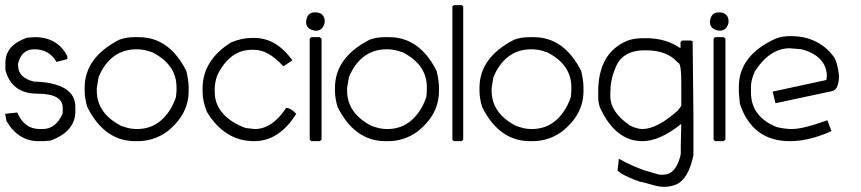

<svg xmlns="http://www.w3.org/2000/svg" viewBox="-24 -547 3336 744"><path d="M111 -403Q199 -403 237 -329V-318L195 -307Q167 -356 109 -356Q60 -356 46 -301V-294Q46 -269 62 -253.5Q78 -238 107 -231Q185 -229 226.5 -204.5Q268 -180 268 -132V-116Q268 -37 171 -2L144 0H125Q47 0 1 -78L-4 -106L43 -111Q70 -47 130 -47H141Q193 -47 219 -108V-129Q219 -184 121 -184Q22 -184 -3 -275V-304Q-3 -372 81 -401Z M514 -403Q632 -403 698 -272Q702 -255 704.5 -239Q707 -223 707 -209V-194Q707 -102 622 -36Q571 0 510 0H500Q380 0 314 -133Q309 -150 306.5 -165.5Q304 -181 304 -196V-207Q304 -324 438 -393Q464 -403 498 -403ZM351 -206V-196Q351 -106 450 -57V-58Q463 -53 476.5 -50Q490 -47 507 -47Q561 -47 599.5 -80Q638 -113 658 -171Q658 -177 659 -183Q660 -189 660 -194V-209Q660 -298 563 -346V-345Q536 -356 505 -356Q454 -356 417 -328.5Q380 -301 358 -248Z M961 -400Q1047 -400 1109 -313L1074 -290Q1016 -354 961 -354H952Q908 -354 874.5 -328.5Q841 -303 818 -255Q808 -228 808 -200V-191Q808 -143 840 -107Q872 -71 928 -51L963 -47Q1031 -47 1085 -129Q1102 -129 1124 -106Q1058 0 961 0Q847 0 778 -113Q770 -133 765.5 -152Q761 -171 761 -191V-204Q761 -314 872 -383Q914 -400 952 -400Z M1203 -499Q1219 -497 1226.5 -488Q1234 -479 1234 -467V-459Q1227 -428 1199 -428Q1162 -432 1162 -463Q1166 -499 1195 -499ZM1182 -403H1215L1222 -397V-6L1215 0H1182L1176 -6V-397Z M1484 -403Q1602 -403 1668 -272Q1672 -255 1674.5 -239Q1677 -223 1677 -209V-194Q1677 -102 1592 -36Q1541 0 1480 0H1470Q1350 0 1284 -133Q1279 -150 1276.5 -165.5Q1274 -181 1274 -196V-207Q1274 -324 1408 -393Q1434 -403 1468 -403ZM1321 -206V-196Q1321 -106 1420 -57V-58Q1433 -53 1446.5 -50Q1460 -47 1477 -47Q1531 -47 1569.5 -80Q1608 -113 1628 -171Q1628 -177 1629 -183Q1630 -189 1630 -194V-209Q1630 -298 1533 -346V-345Q1506 -356 1475 -356Q1424 -356 1387 -328.5Q1350 -301 1328 -248Z M1735 -527H1765L1771 -522V-6L1765 0H1735L1729 -6V-522Z M2044 -403Q2162 -403 2228 -272Q2232 -255 2234.5 -239Q2237 -223 2237 -209V-194Q2237 -102 2152 -36Q2101 0 2040 0H2030Q1910 0 1844 -133Q1839 -150 1836.5 -165.5Q1834 -181 1834 -196V-207Q1834 -324 1968 -393Q1994 -403 2028 -403ZM1881 -206V-196Q1881 -106 1980 -57V-58Q1993 -53 2006.5 -50Q2020 -47 2037 -47Q2091 -47 2129.5 -80Q2168 -113 2188 -171Q2188 -177 2189 -183Q2190 -189 2190 -194V-209Q2190 -298 2093 -346V-345Q2066 -356 2035 -356Q1984 -356 1947 -328.5Q1910 -301 1888 -248Z M2480 -399Q2557 -399 2613 -360V-384L2619 -390H2651L2660 -388L2663 -99V55Q2643 148 2596 168Q2586 172 2574 174.5Q2562 177 2550 177Q2531 177 2510 171Q2498 168 2483 163.5Q2468 159 2455 157Q2412 142 2383 125L2369 114L2374 68Q2402 84 2427.5 95Q2453 106 2473 113L2528 129Q2532 130 2536 130Q2540 130 2543 130Q2572 130 2589 109Q2606 88 2614 50V18L2616 -67Q2533 0 2465 0Q2361 0 2301 -130Q2294 -151 2294 -171V-191Q2294 -344 2409 -390Q2434 -399 2469 -399ZM2341 -173Q2341 -114 2415 -62H2414Q2444 -47 2465 -47Q2522 -47 2603 -119L2616 -137V-228Q2616 -304 2603 -304Q2562 -352 2480 -352H2474Q2384 -352 2359 -279Q2341 -237 2341 -187Z M2768 -499Q2784 -497 2791.5 -488Q2799 -479 2799 -467V-459Q2792 -428 2764 -428Q2727 -432 2727 -463Q2731 -499 2760 -499ZM2747 -403H2780L2787 -397V-6L2780 0H2747L2741 -6V-397Z M3042 -407Q3096 -407 3139 -385Q3182 -363 3208 -325Q3221 -306 3227 -255Q3227 -196 3196 -193L2981 -147L2970 -192L3178 -237Q3178 -239 3179 -244.5Q3180 -250 3180 -252Q3180 -290 3154.5 -317Q3129 -344 3082 -356L3037 -360Q2958 -360 2900 -269L2901 -270Q2886 -237 2886 -211V-189Q2886 -95 2985 -55H2984Q3018 -47 3044 -47Q3067 -47 3101 -55.5Q3135 -64 3182 -81L3198 -39Q3156 -20 3115.5 -10Q3075 0 3037 0Q2891 0 2843 -145L2839 -189V-211Q2839 -333 2983 -398Q3008 -407 3037 -407Z"/></svg>

Font: Ekushey Kolom
Style: Regular
Weight: 400
Designer: Al Mamun Sumon
Foundry: Al Mamun Sumon
Version: Version 1.0